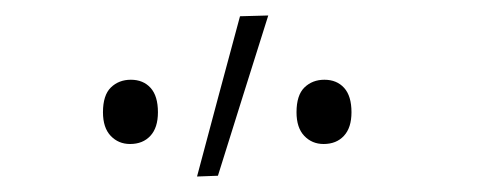

<svg xmlns="http://www.w3.org/2000/svg" viewBox="-20 -814 640 248"><path d="M148 -628Q133 -628 123 -638.5Q113 -649 113 -669Q113 -691 123.2 -701Q133.5 -711 149 -711Q165 -711 174.5 -700.5Q184 -690 184 -669Q184 -649 174.2 -638.5Q164.5 -628 148 -628ZM398 -628Q383 -628 373 -638.5Q363 -649 363 -669Q363 -691 373.2 -701Q383.5 -711 399 -711Q415 -711 424.5 -700.5Q434 -690 434 -669Q434 -649 424.2 -638.5Q414.5 -628 398 -628ZM234.5 -586Q248.5 -638 262.2 -689.8Q276 -741.5 290 -793L326.5 -794Q310 -742 294 -690.8Q278 -639.5 261.5 -587Z"/></svg>

Font: Commissioner Thin
Style: Regular
Weight: 100
Designer: Kostas Bartsokas
Foundry: Kostas Bartsokas
Version: Version 1.001;gftools[0.9.23]